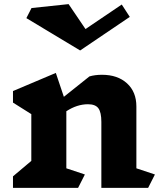

<svg xmlns="http://www.w3.org/2000/svg" viewBox="-20 -912 784 932"><path d="M699 0H472V-320Q472 -367 457.5 -386.5Q443 -406 407 -406Q354 -406 302 -372V-95L392 -65L359 0H43V-56L132 -131V-358L43 -414V-470L251 -558L290 -442L414 -541Q441 -549 475 -549Q551 -549 596.5 -507.5Q642 -466 642 -395V-95L732 -65ZM369 -667 108 -824 133 -873 313 -892 395 -771 571 -890 610 -830Z"/></svg>

Font: InknutAntiqua
Style: Bold
Weight: 700
Designer: Claus Eggers Srensen
Foundry: Claus Eggers Srensen
Version: Version 1.000; ttfautohint (v1.2) -l 7 -r 28 -G 50 -x 13 -D 